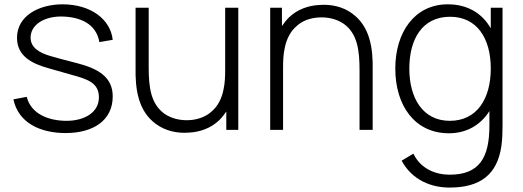

<svg xmlns="http://www.w3.org/2000/svg" viewBox="-20 -598 2407 884"><path d="M499 -414.6C488.5 -510.4 396.9 -578.1 267.7 -578.1C160.4 -578.1 58.3 -526 58.3 -424C58.3 -340.6 125 -305.2 205.2 -283.3L314.6 -252.1C382.3 -233.3 435.4 -216.7 435.4 -150C435.4 -80.2 368.8 -41.7 286.5 -41.7C204.2 -41.7 122.9 -72.9 103.1 -152.1L41.7 -140.6C64.6 -31.3 166.7 14.6 282.3 14.6C408.3 14.6 499 -42.7 499 -154.2C499 -243.8 431.3 -282.3 334.4 -307.3C282.3 -320.8 244.8 -330.2 217.7 -338.5C155.2 -355.2 120.8 -382.3 120.8 -425C120.8 -482.3 181.2 -524 267.7 -521.9C347.9 -519.8 422.9 -489.6 437.5 -404.2Z M1016.7 -562.5V-276C1016.7 -245.8 1015.6 -215.6 1009.4 -187.5C1002.1 -147.9 984.4 -110.4 955.2 -85.4C928.1 -60.4 890.6 -46.9 851 -44.8C809.4 -42.7 769.8 -52.1 737.5 -74C674 -119.8 664.6 -195.8 664.6 -289.6V-562.5H604.2V-288.5C602.1 -185.4 616.7 -86.5 697.9 -27.1C743.8 6.2 797.9 16.7 850 12.5C900 10.4 952.1 -8.3 989.6 -44.8C1002.1 -57.3 1012.5 -70.8 1021.9 -84.4V0H1077.1V-562.5Z M1602.1 -535.4C1557.3 -568.8 1502.1 -579.2 1450 -575C1400 -572.9 1347.9 -554.2 1310.4 -517.7C1297.9 -505.2 1287.5 -491.7 1278.1 -478.1V-562.5H1224V0H1283.3V-286.5C1283.3 -317.7 1284.4 -346.9 1290.6 -375C1297.9 -414.6 1315.6 -452.1 1344.8 -477.1C1371.9 -503.1 1409.4 -515.6 1449 -517.7C1490.6 -519.8 1530.2 -510.4 1562.5 -488.5C1626 -442.7 1635.4 -366.7 1635.4 -272.9V0H1695.8V-274C1697.9 -377.1 1683.3 -476 1602.1 -535.4Z M2239.6 -562.5V-467.7C2200 -536.5 2133.3 -578.1 2041.7 -578.1C1888.5 -578.1 1800 -449 1800 -282.3C1800 -113.5 1888.5 15.6 2046.9 15.6C2130.2 15.6 2193.8 -24 2233.3 -86.5V-19.8C2233.3 129.2 2186.5 206.3 2050 206.3C1985.4 206.3 1916.7 179.2 1883.3 109.4L1829.2 141.7C1878.1 232.3 1966.7 265.6 2050 265.6C2191.7 265.6 2269.8 205.2 2288.5 74C2292.7 43.8 2293.8 13.5 2293.8 -19.8V-562.5ZM2051 -41.7C1927.1 -41.7 1864.6 -145.8 1864.6 -282.3C1864.6 -417.7 1924 -520.8 2052.1 -520.8C2176 -520.8 2239.6 -421.9 2239.6 -282.3C2239.6 -144.8 2177.1 -41.7 2051 -41.7Z"/></svg>

Font: Manrope3 Light
Style: Regular
Weight: 300
Designer: Mikhail Sharanda
Foundry: Mikhail Sharanda
Version: Version 3.000;PS 003.000;hotconv 1.0.88;makeotf.lib2.5.64775